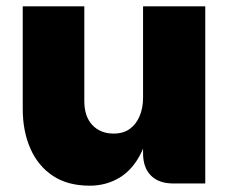

<svg xmlns="http://www.w3.org/2000/svg" viewBox="-20 -581 726 608"><path d="M433 -96V-561H630V0H529Q483 0 458 -25Q433 -50 433 -96ZM264 7Q194 7 147 -24.5Q100 -56 76 -111Q52 -166 52 -236V-561H247V-261Q247 -212 272.5 -185Q298 -158 340 -158Q370 -158 390.5 -172.5Q411 -187 422 -213Q433 -239 433 -271L458 -242Q455 -155 428.5 -100Q402 -45 359.5 -19Q317 7 264 7Z"/></svg>

Font: Parkinsans ExtraBold
Style: Regular
Weight: 800
Designer: Red Stone, Indian Type Foundry
Foundry: Indian Type Foundry
Version: Version 1.000